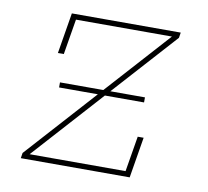

<svg xmlns="http://www.w3.org/2000/svg" viewBox="-65 -601 729 672"><g transform="rotate(10 300.0 -265.0)"><path d="M50 0 53 -19 497 -511H156L135 -385H114L138 -530H525L522 -511L78 -19H419L440 -145H461L437 0ZM139 -267V-285H441V-267Z"/></g></svg>

Font: Iosevka Slab ThExObl
Style: Regular
Weight: 100
Width: 7
Italic angle: -9°
Monospace: yes
Designer: Belleve Invis
Foundry: Belleve Invis
Version: Version 11.1.1; ttfautohint (v1.8.3)